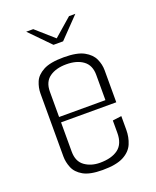

<svg xmlns="http://www.w3.org/2000/svg" viewBox="-121 -695 626 771"><g transform="rotate(-20 191.5 -309.5)"><path d="M85 -623H115L191 -556L268 -623H295L211 -536H170ZM184 4Q130 4 102 -12Q74 -28 64 -52.5Q54 -77 54 -101V-370Q54 -395 64 -419Q74 -443 103.5 -459Q133 -475 191 -475Q248 -475 277 -459Q306 -443 317 -419Q328 -395 328 -370V-252L290 -250V-364Q290 -405 263 -425Q236 -445 191 -445Q147 -445 119.5 -425.5Q92 -406 92 -364V-108Q92 -66 119 -46.5Q146 -27 184 -27Q234 -27 262 -48Q290 -69 290 -116V-169L328 -174V-115Q328 -84 316.5 -56.5Q305 -29 274 -12.5Q243 4 184 4ZM62 -233V-256H328V-233Z"/></g></svg>

Font: Smooch Sans Thin Light
Style: Regular
Weight: 300
Version: Version 1.010